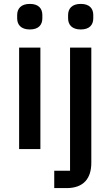

<svg xmlns="http://www.w3.org/2000/svg" viewBox="-20 -764 566 984"><path d="M339 111H258V200H321C409 200 448 150 448 70V-520H339ZM394 -613C439 -613 458 -637 458 -670V-687C458 -720 439 -744 394 -744C349 -744 329 -720 329 -687V-670C329 -637 349 -613 394 -613ZM133 -613C178 -613 197 -637 197 -670V-687C197 -720 178 -744 133 -744C88 -744 68 -720 68 -687V-670C68 -637 88 -613 133 -613ZM78 0H187V-520H78Z"/></svg>

Font: IBM Plex Thai Looped Medium
Style: Regular
Weight: 500
Designer: Mike Abbink, Paul van der Laan, Pieter van Rosmalen, Ben Mitchell, Mark Frömberg
Foundry: Bold Monday
Version: Version 1.0